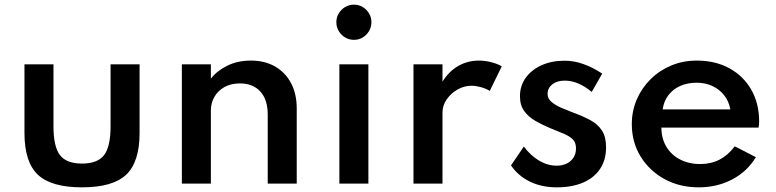

<svg xmlns="http://www.w3.org/2000/svg" viewBox="-20 -788 3332 824"><path d="M332 16Q200 16 142.5 -38.2Q85 -92.5 85 -217.5V-512H209.5V-245.5Q209.5 -159 237.2 -122.5Q265 -86 332 -86Q399 -86 426.8 -122.5Q454.5 -159 454.5 -245.5V-512H579V-217.5Q579 -92.5 521.5 -38.2Q464 16 332 16Z M760.5 0V-512H885V-450.5Q911.5 -484.5 955.8 -506.2Q1000 -528 1057 -528Q1116 -528 1160.2 -502.8Q1204.5 -477.5 1229 -431.5Q1253.5 -385.5 1253.5 -322.5V0H1129V-296.5Q1129 -360.5 1097.2 -395.2Q1065.5 -430 1009.5 -430Q971 -430 943 -414.2Q915 -398.5 900 -372.2Q885 -346 885 -314V0Z M1436.5 0V-512H1561V0ZM1499 -617Q1478.5 -617 1461.2 -627.2Q1444 -637.5 1433.8 -654.8Q1423.5 -672 1423.5 -693Q1423.5 -713.5 1433.8 -730.5Q1444 -747.5 1461.2 -757.8Q1478.5 -768 1499 -768Q1520 -768 1536.8 -757.8Q1553.5 -747.5 1563.8 -730.5Q1574 -713.5 1574 -693Q1574 -672 1563.8 -654.8Q1553.5 -637.5 1536.8 -627.2Q1520 -617 1499 -617Z M1754.5 0V-512H1879V-437.5Q1906 -481.5 1946.5 -504.8Q1987 -528 2035.5 -528Q2061 -528 2087.8 -521.2Q2114.5 -514.5 2133.5 -503.5L2082 -398Q2065.5 -408 2043.8 -414Q2022 -420 2003.5 -420Q1971.5 -420 1943 -403.5Q1914.5 -387 1896.8 -361Q1879 -335 1879 -305V0Z M2369.5 16Q2305 16 2254.8 -8.2Q2204.5 -32.5 2173 -78L2228 -159Q2257.5 -120 2293.8 -98.5Q2330 -77 2369 -77Q2393 -77 2411.5 -85.8Q2430 -94.5 2441 -111.2Q2452 -128 2452 -151Q2452 -175 2439.5 -188.5Q2427 -202 2402 -213Q2377 -224 2339 -239Q2307 -252.5 2278 -269Q2249 -285.5 2230.2 -310.8Q2211.5 -336 2211.5 -375Q2211.5 -419.5 2236.2 -454Q2261 -488.5 2304.2 -508Q2347.5 -527.5 2403 -527.5Q2443 -527.5 2483.5 -513.2Q2524 -499 2564.5 -472L2519.5 -393.5Q2461 -442 2404 -442Q2370.5 -442 2350.2 -426Q2330 -410 2330 -385Q2330 -364.5 2347.5 -350Q2365 -335.5 2391 -324.5Q2417 -313.5 2443 -303.5Q2484 -288.5 2515 -271.5Q2546 -254.5 2563.5 -227.5Q2581 -200.5 2581 -155.5Q2581 -101.5 2555.2 -63Q2529.5 -24.5 2482 -4.2Q2434.5 16 2369.5 16Z M2978.5 16Q2896.5 16 2831.8 -19.5Q2767 -55 2729.2 -116.5Q2691.5 -178 2691.5 -255Q2691.5 -312 2713 -361.5Q2734.5 -411 2772.5 -448.5Q2810.5 -486 2861 -507Q2911.5 -528 2970 -528Q3050 -528 3110.2 -495Q3170.5 -462 3204.2 -403Q3238 -344 3238 -265.5Q3238 -259 3237.5 -254.8Q3237 -250.5 3235.5 -240.5H2818.5Q2818.5 -194 2839.5 -158.8Q2860.5 -123.5 2898.2 -103.8Q2936 -84 2985 -84Q3031.5 -84 3067.8 -102.8Q3104 -121.5 3133.5 -160L3224 -113.5Q3187.5 -52.5 3122.8 -18.2Q3058 16 2978.5 16ZM2824 -318.5H3114.5Q3108 -353.5 3088 -379Q3068 -404.5 3037.5 -418.8Q3007 -433 2969.5 -433Q2930 -433 2899 -419Q2868 -405 2848.5 -379.5Q2829 -354 2824 -318.5Z"/></svg>

Font: Spartan Thin SemiBold
Style: Regular
Weight: 600
Version: Version 1.004